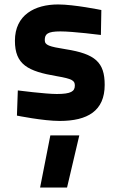

<svg xmlns="http://www.w3.org/2000/svg" viewBox="-20 -531 537 862"><path d="M435 -486C435 -486 313 -511 241 -511C136 -511 47 -464 47 -348C47 -241 105 -211 235 -189C305 -177 316 -169 316 -147C316 -121 299 -109 235 -109C184 -109 60 -125 60 -125L56 -12C56 -12 174 12 248 12C373 12 450 -33 450 -150C450 -251 408 -289 275 -310C200 -322 181 -328 181 -351C181 -378 193 -390 251 -390C309 -390 433 -374 433 -374ZM160 311H281L336 77H206Z"/></svg>

Font: TitilliumText22L
Style: 999 wt
Weight: 900
Designer: Campivisivi
Foundry: Campivisivi
Version: 1.000